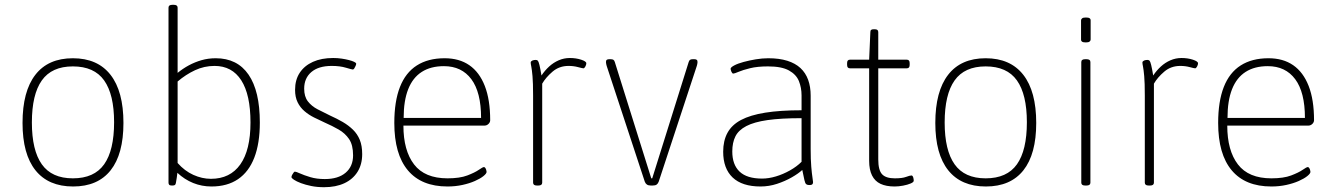

<svg xmlns="http://www.w3.org/2000/svg" viewBox="-20 -772 5567 801"><path d="M285 6Q182 6 128 -61.5Q74 -129 74 -259Q74 -391 127.5 -460Q181 -529 284 -529Q387 -529 441 -460Q495 -391 495 -259Q495 -129 441.5 -61.5Q388 6 285 6ZM284 -28Q373 -28 414.5 -86.5Q456 -145 456 -262Q456 -378 414.5 -436.5Q373 -495 284 -495Q196 -495 154.5 -436.5Q113 -378 113 -261Q113 -145 154.5 -86.5Q196 -28 284 -28Z M862 6Q822 6 786 -8.5Q750 -23 720 -51Q719 -41 717.5 -31Q716 -21 714 -10Q713 -3 710 -0.5Q707 2 699 2H697Q689 2 686 -1Q683 -4 683 -10V-740Q683 -746 687 -749Q691 -752 700 -752H704Q713 -752 717 -749Q721 -746 721 -740V-468Q743 -486 768 -499.5Q793 -513 821 -521Q849 -529 880 -529Q970 -529 1017 -460.5Q1064 -392 1064 -261Q1064 -174 1041 -114.5Q1018 -55 973 -24.5Q928 6 862 6ZM860 -26Q940 -26 982.5 -86Q1025 -146 1025 -261Q1025 -377 986.5 -437Q948 -497 875 -497Q832 -497 793.5 -479Q755 -461 721 -432V-92Q750 -59 786.5 -42.5Q823 -26 860 -26Z M1332 9Q1303 9 1278.5 4Q1254 -1 1235.5 -8Q1217 -15 1206.5 -22Q1196 -29 1196 -33Q1196 -37 1198.5 -42Q1201 -47 1204.5 -51.5Q1208 -56 1210 -56Q1215 -56 1231.5 -48.5Q1248 -41 1274.5 -33Q1301 -25 1335 -25Q1391 -25 1422 -51.5Q1453 -78 1453 -124Q1453 -167 1436.5 -191.5Q1420 -216 1393 -231.5Q1366 -247 1334 -261Q1312 -271 1290 -282Q1268 -293 1250 -308.5Q1232 -324 1221.5 -345.5Q1211 -367 1211 -397Q1211 -439 1230.5 -468.5Q1250 -498 1285.5 -514Q1321 -530 1370 -530Q1388 -530 1405 -527.5Q1422 -525 1435.5 -521.5Q1449 -518 1457.5 -514Q1466 -510 1466 -506Q1466 -503 1463.5 -497Q1461 -491 1458 -486.5Q1455 -482 1452 -482Q1448 -482 1423 -489.5Q1398 -497 1364 -497Q1309 -497 1279 -471.5Q1249 -446 1249 -402Q1249 -369 1264.5 -349Q1280 -329 1305 -316Q1330 -303 1357 -290Q1386 -277 1410 -263Q1434 -249 1452.5 -231Q1471 -213 1481 -188.5Q1491 -164 1491 -129Q1491 -86 1471.5 -55Q1452 -24 1416.5 -7.5Q1381 9 1332 9Z M1847 6Q1738 6 1681.5 -61.5Q1625 -129 1625 -259Q1625 -349 1648.5 -409Q1672 -469 1719 -499Q1766 -529 1835 -529Q1896 -529 1938 -500Q1980 -471 2002.5 -413.5Q2025 -356 2025 -270Q2025 -265 2022 -260Q2019 -255 2013.5 -251.5Q2008 -248 2002 -248H1663Q1663 -144 1707.5 -86Q1752 -28 1847 -28Q1898 -28 1929.5 -40Q1961 -52 1977.5 -63.5Q1994 -75 1999 -75Q2002 -75 2004.5 -71.5Q2007 -68 2008.5 -63Q2010 -58 2010 -55Q2010 -48 1997 -37.5Q1984 -27 1961.5 -17Q1939 -7 1909.5 -0.5Q1880 6 1847 6ZM1664 -280H1987Q1987 -387 1946.5 -441.5Q1906 -496 1832 -496Q1777 -496 1739.5 -472Q1702 -448 1683 -400Q1664 -352 1664 -280Z M2220 2Q2212 2 2208 -1Q2204 -4 2204 -10V-373Q2204 -427 2201.5 -454.5Q2199 -482 2196.5 -494Q2194 -506 2194 -511Q2194 -514 2196 -516Q2198 -518 2201 -519.5Q2204 -521 2208 -521.5Q2212 -522 2215 -522Q2221 -522 2224 -518.5Q2227 -515 2230.5 -501Q2234 -487 2239 -457Q2253 -478 2271 -494.5Q2289 -511 2311 -520.5Q2333 -530 2357 -530Q2383 -530 2404.5 -523Q2426 -516 2426 -508Q2426 -505 2425 -501.5Q2424 -498 2422 -494.5Q2420 -491 2418 -489Q2416 -487 2414 -487Q2410 -487 2391.5 -492Q2373 -497 2352 -497Q2313 -497 2285 -473Q2257 -449 2242 -423V-10Q2242 -4 2238 -1Q2234 2 2226 2Z M2695 2Q2685 2 2679 -2Q2673 -6 2670 -14L2511 -497Q2510 -500 2509 -505Q2508 -510 2508 -513Q2508 -520 2511.5 -522.5Q2515 -525 2521 -525H2528Q2535 -525 2539 -522.5Q2543 -520 2545 -513L2697 -28H2701L2853 -513Q2855 -520 2859 -522.5Q2863 -525 2870 -525H2877Q2883 -525 2886.5 -522.5Q2890 -520 2890 -513Q2890 -510 2889 -505Q2888 -500 2887 -497L2728 -14Q2725 -6 2719.5 -2Q2714 2 2703 2Z M3153 6Q3076 6 3036.5 -31.5Q2997 -69 2997 -139Q2997 -185 3015 -218Q3033 -251 3071.5 -271.5Q3110 -292 3172.5 -302Q3235 -312 3324 -312V-374Q3324 -406 3313 -433.5Q3302 -461 3271.5 -478Q3241 -495 3184 -495Q3140 -495 3109.5 -487.5Q3079 -480 3061.5 -472.5Q3044 -465 3039 -465Q3037 -465 3035 -467Q3033 -469 3031.5 -472.5Q3030 -476 3029 -479.5Q3028 -483 3028 -485Q3028 -491 3043 -499Q3058 -507 3082 -513.5Q3106 -520 3133 -524.5Q3160 -529 3185 -529Q3231 -529 3264.5 -518.5Q3298 -508 3319.5 -488Q3341 -468 3351.5 -439Q3362 -410 3362 -373V-150Q3362 -106 3364.5 -76.5Q3367 -47 3369.5 -31.5Q3372 -16 3372 -12Q3372 -9 3371 -6.5Q3370 -4 3368 -2.5Q3366 -1 3363 -0.5Q3360 0 3356 0Q3348 0 3343.5 -3.5Q3339 -7 3336 -20.5Q3333 -34 3327 -63Q3311 -48 3283 -32Q3255 -16 3221.5 -5Q3188 6 3153 6ZM3159 -27Q3187 -27 3217 -36Q3247 -45 3275.5 -61Q3304 -77 3324 -97V-279Q3238 -279 3182 -271Q3126 -263 3093.5 -246Q3061 -229 3048 -203Q3035 -177 3035 -140Q3035 -85 3065.5 -56Q3096 -27 3159 -27Z M3712 6Q3677 6 3653.5 -5Q3630 -16 3618 -40Q3606 -64 3606 -101V-487H3526Q3514 -487 3514 -501V-509Q3514 -523 3526 -523H3606L3611 -638Q3611 -645 3614.5 -647.5Q3618 -650 3626 -650H3629Q3637 -650 3640.5 -647Q3644 -644 3644 -638V-523H3763Q3775 -523 3775 -509V-501Q3775 -487 3763 -487H3644V-107Q3644 -62 3660 -45Q3676 -28 3713 -28Q3744 -28 3760 -34Q3776 -40 3783 -40Q3785 -40 3787 -37.5Q3789 -35 3790 -31.5Q3791 -28 3791.5 -24.5Q3792 -21 3792 -18Q3792 -12 3779 -6.5Q3766 -1 3747.5 2.5Q3729 6 3712 6Z M4093 6Q3990 6 3936 -61.5Q3882 -129 3882 -259Q3882 -391 3935.5 -460Q3989 -529 4092 -529Q4195 -529 4249 -460Q4303 -391 4303 -259Q4303 -129 4249.5 -61.5Q4196 6 4093 6ZM4092 -28Q4181 -28 4222.5 -86.5Q4264 -145 4264 -262Q4264 -378 4222.5 -436.5Q4181 -495 4092 -495Q4004 -495 3962.5 -436.5Q3921 -378 3921 -261Q3921 -145 3962.5 -86.5Q4004 -28 4092 -28Z M4507 2Q4499 2 4495 -1Q4491 -4 4491 -10V-513Q4491 -519 4495 -522Q4499 -525 4507 -525H4513Q4521 -525 4525 -522Q4529 -519 4529 -513V-10Q4529 -4 4525 -1Q4521 2 4513 2ZM4510 -595Q4499 -595 4494.5 -598Q4490 -601 4490 -607V-687Q4490 -692 4494.5 -695.5Q4499 -699 4510 -699Q4521 -699 4525.5 -696Q4530 -693 4530 -687V-607Q4530 -602 4525.5 -598.5Q4521 -595 4510 -595Z M4772 2Q4764 2 4760 -1Q4756 -4 4756 -10V-373Q4756 -427 4753.5 -454.5Q4751 -482 4748.5 -494Q4746 -506 4746 -511Q4746 -514 4748 -516Q4750 -518 4753 -519.5Q4756 -521 4760 -521.5Q4764 -522 4767 -522Q4773 -522 4776 -518.5Q4779 -515 4782.5 -501Q4786 -487 4791 -457Q4805 -478 4823 -494.5Q4841 -511 4863 -520.5Q4885 -530 4909 -530Q4935 -530 4956.5 -523Q4978 -516 4978 -508Q4978 -505 4977 -501.5Q4976 -498 4974 -494.5Q4972 -491 4970 -489Q4968 -487 4966 -487Q4962 -487 4943.5 -492Q4925 -497 4904 -497Q4865 -497 4837 -473Q4809 -449 4794 -423V-10Q4794 -4 4790 -1Q4786 2 4778 2Z M5284 6Q5175 6 5118.5 -61.5Q5062 -129 5062 -259Q5062 -349 5085.5 -409Q5109 -469 5156 -499Q5203 -529 5272 -529Q5333 -529 5375 -500Q5417 -471 5439.5 -413.5Q5462 -356 5462 -270Q5462 -265 5459 -260Q5456 -255 5450.5 -251.5Q5445 -248 5439 -248H5100Q5100 -144 5144.5 -86Q5189 -28 5284 -28Q5335 -28 5366.5 -40Q5398 -52 5414.5 -63.5Q5431 -75 5436 -75Q5439 -75 5441.5 -71.5Q5444 -68 5445.5 -63Q5447 -58 5447 -55Q5447 -48 5434 -37.5Q5421 -27 5398.5 -17Q5376 -7 5346.5 -0.5Q5317 6 5284 6ZM5101 -280H5424Q5424 -387 5383.5 -441.5Q5343 -496 5269 -496Q5214 -496 5176.5 -472Q5139 -448 5120 -400Q5101 -352 5101 -280Z"/></svg>

Font: Asap Thin
Style: Regular
Weight: 250
Designer: Pablo Cosgaya
Foundry: Omnibus-Type
Version: Version 3.001